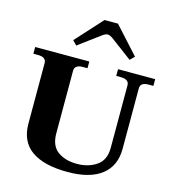

<svg xmlns="http://www.w3.org/2000/svg" viewBox="-139 -1091 1089 1213"><g transform="rotate(15 406.0 -484.0)"><path d="M235 -804 393 -978H481L639 -804L611 -776L477 -876Q453 -895 437 -895Q421 -895 397 -876L262 -776ZM98 -222V-617Q98 -656 44 -656H14V-700H368V-656H338Q284 -656 284 -617V-208Q284 -126 333.5 -90.5Q383 -55 459 -55Q534 -55 587 -91.5Q640 -128 640 -208V-617Q640 -656 586 -656H556V-700H799V-656H768Q714 -656 714 -617V-222Q714 -109 637 -49.5Q560 10 415 10Q261 10 179.5 -47Q98 -104 98 -222Z"/></g></svg>

Font: Taviraj Bold
Style: Regular
Weight: 700
Designer: Katatrad Team
Foundry: CadsonDemak
Version: Version 1.030